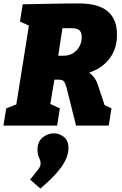

<svg xmlns="http://www.w3.org/2000/svg" viewBox="-32 -730 711 1116"><path d="M-12 0 4 -100 84 -131 60 -105 139 -600 158 -571 84 -605 100 -705 363 -710H429Q648 -710 648 -529Q648 -460 618 -409.5Q588 -359 534.5 -329Q481 -299 409 -290L412 -323Q468 -325 496 -300Q524 -275 535 -242L581 -104L534 -139L616 -100L600 0H410L360 -200Q352 -233 345.5 -247Q339 -261 328 -264.5Q317 -268 294 -267L254 -266L289 -295L257 -105L247 -132L316 -100L300 0ZM300 -362 278 -406H334Q370 -406 394 -421.5Q418 -437 430.5 -461.5Q443 -486 443 -513Q443 -533 437 -544Q431 -555 421.5 -559.5Q412 -564 402.5 -565Q393 -566 385 -566H310L336 -600ZM203 366 143 314Q174 275 189 256.5Q204 238 204 221Q204 204 195 186Q186 168 186 140Q186 93 216 69Q246 45 281 45Q313 45 339.5 66Q366 87 366 133Q366 160 352 193.5Q338 227 302.5 269Q267 311 203 366Z"/></svg>

Font: Bitter Thin Black
Style: Italic
Weight: 900
Italic angle: -9°
Version: Version 3.020